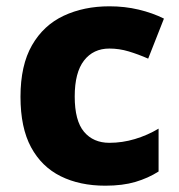

<svg xmlns="http://www.w3.org/2000/svg" viewBox="-20 -579 567 609"><path d="M314 10Q233 10 172.5 -20Q112 -50 78.5 -112Q45 -174 45 -272Q45 -372 81.5 -435.5Q118 -499 182 -529Q246 -559 327 -559Q376 -559 420 -548.5Q464 -538 500 -520L450 -393Q418 -407 388 -416Q358 -425 327 -425Q276 -425 246.5 -387Q217 -349 217 -273Q217 -196 246.5 -161Q276 -126 327 -126Q368 -126 408 -138Q448 -150 483 -171V-35Q450 -14 409.5 -2Q369 10 314 10Z"/></svg>

Font: Noto Sans Lao Looped ExtraBold
Style: Regular
Weight: 800
Designer: Mark Frömberg, Ben Mitchell
Foundry: The Fontpad Ltd
Version: Version 1.002; ttfautohint (v1.8.4.7-5d5b)